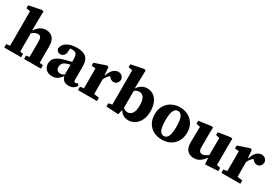

<svg xmlns="http://www.w3.org/2000/svg" viewBox="57 -1704 3898 2700"><g transform="rotate(30 2006.0 -354.0)"><path d="M29 0V-55L87 -63Q88 -100 88 -140Q88 -180 88 -213V-622L23 -635V-682L223 -723L253 -716L250 -578L249 -402Q285 -455 325 -482Q365 -509 419 -509Q488 -509 528 -465Q568 -421 568 -335V-214Q568 -180 568 -139.5Q568 -99 569 -62L625 -55V0H351V-55L403 -62Q404 -99 404 -139.5Q404 -180 404 -214V-317Q404 -364 390.5 -383Q377 -402 345 -402Q302 -402 252 -360V-213Q252 -180 252 -139.5Q252 -99 253 -62L303 -55V0Z M1079 14Q1030 14 1002 -8Q974 -30 963 -70H960Q940 -46 920 -27Q900 -8 874 3.5Q848 15 809 15Q750 15 712 -19Q674 -53 674 -114Q674 -152 691 -182Q708 -212 750.5 -236.5Q793 -261 868 -280Q891 -285 913 -291Q935 -297 957 -303V-343Q957 -405 938 -429Q919 -453 872 -453Q864 -453 855.5 -452.5Q847 -452 838 -451L835 -408Q834 -357 812 -334.5Q790 -312 761 -312Q704 -312 690 -366Q697 -431 757 -470Q817 -509 923 -509Q1024 -509 1071 -464.5Q1118 -420 1118 -322V-101Q1118 -69 1144 -69Q1161 -69 1178 -85L1200 -54Q1164 14 1079 14ZM825 -143Q825 -110 843.5 -92.5Q862 -75 893 -75Q923 -75 957 -95V-257Q943 -253 929.5 -249Q916 -245 903 -241Q860 -228 842.5 -202.5Q825 -177 825 -143Z M1227 0V-55L1286 -63Q1287 -100 1287 -140Q1287 -180 1287 -213V-271Q1287 -309 1287 -333Q1287 -357 1285 -387L1221 -393V-441L1407 -504L1435 -496L1446 -370L1451 -369V-358Q1471 -433 1508.5 -470Q1546 -507 1590 -507Q1625 -507 1648.5 -487.5Q1672 -468 1679 -432Q1676 -393 1655 -370Q1634 -347 1602 -347Q1578 -347 1558.5 -359Q1539 -371 1522 -393L1520 -396Q1476 -362 1451 -304V-213Q1451 -181 1451 -141Q1451 -101 1452 -65L1534 -55V0Z M1688 0V-52L1747 -65V-623L1682 -635V-682L1882 -723L1912 -716L1909 -578L1906 -418Q1936 -463 1973.5 -486Q2011 -509 2062 -509Q2118 -509 2162.5 -479Q2207 -449 2233 -391Q2259 -333 2259 -249Q2259 -167 2230.5 -107.5Q2202 -48 2154.5 -16.5Q2107 15 2050 15Q1998 15 1964 -6.5Q1930 -28 1905 -68L1886 12ZM1985 -412Q1965 -412 1946.5 -403.5Q1928 -395 1911 -381V-106Q1945 -77 1984 -77Q2030 -77 2058.5 -117.5Q2087 -158 2087 -246Q2087 -334 2059.5 -373Q2032 -412 1985 -412Z M2593 15Q2516 15 2456.5 -16.5Q2397 -48 2363.5 -107Q2330 -166 2330 -247Q2330 -329 2365.5 -387.5Q2401 -446 2461 -477.5Q2521 -509 2593 -509Q2666 -509 2725.5 -478Q2785 -447 2820.5 -389Q2856 -331 2856 -249Q2856 -167 2822 -108Q2788 -49 2729 -17Q2670 15 2593 15ZM2593 -43Q2637 -43 2660 -90Q2683 -137 2683 -246Q2683 -354 2660 -402Q2637 -450 2593 -450Q2549 -450 2526 -402.5Q2503 -355 2503 -247Q2503 -139 2526 -91Q2549 -43 2593 -43Z M3296 11 3287 -94Q3255 -45 3212.5 -15Q3170 15 3112 15Q3044 15 3004.5 -27Q2965 -69 2966 -163L2970 -409L2906 -424V-472L3105 -500L3134 -493L3131 -355V-173Q3131 -128 3146.5 -109.5Q3162 -91 3191 -91Q3213 -91 3236.5 -103Q3260 -115 3282 -133L3284 -410L3224 -424V-469L3419 -500L3448 -493L3446 -355V-64L3505 -52V0Z M3555 0V-55L3614 -63Q3615 -100 3615 -140Q3615 -180 3615 -213V-271Q3615 -309 3615 -333Q3615 -357 3613 -387L3549 -393V-441L3735 -504L3763 -496L3774 -370L3779 -369V-358Q3799 -433 3836.5 -470Q3874 -507 3918 -507Q3953 -507 3976.5 -487.5Q4000 -468 4007 -432Q4004 -393 3983 -370Q3962 -347 3930 -347Q3906 -347 3886.5 -359Q3867 -371 3850 -393L3848 -396Q3804 -362 3779 -304V-213Q3779 -181 3779 -141Q3779 -101 3780 -65L3862 -55V0Z"/></g></svg>

Font: Source Serif 4 SmText
Style: Bold
Weight: 700
Designer: Frank Grießhammer
Foundry: Adobe
Version: Version 4.005;hotconv 1.1.0;makeotfexe 2.6.0